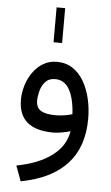

<svg xmlns="http://www.w3.org/2000/svg" viewBox="-60 -670 563 972"><g transform="rotate(5 222.0 -184.5)"><path d="M187.5 -454.1V-631.3H231V-454.1ZM396 -83.5Q396 201.7 83 261.7L54.2 184.1Q166.5 162.6 233.4 112.5Q300.3 62.5 312.5 -13.2Q293.9 -7.3 269.5 -2.9Q245.1 1.5 226.6 1.5Q48.3 1.5 48.3 -149.9Q48.3 -186 59.3 -222.4Q70.3 -258.8 91.6 -289.3Q112.8 -319.8 143.6 -338.4Q174.3 -356.9 213.4 -356.9Q259.8 -356.9 294.2 -334Q328.6 -311 351.1 -272Q373.5 -232.9 384.8 -184.1Q396 -135.3 396 -83.5ZM229 -86.9Q272 -86.9 314.5 -99.6Q309.6 -181.6 284.2 -225.3Q258.8 -269 212.4 -269Q180.2 -269 162.4 -249Q144.5 -229 137.5 -201.9Q130.4 -174.8 130.4 -152.8Q130.4 -117.2 154.8 -102.1Q179.2 -86.9 229 -86.9Z"/></g></svg>

Font: Vazirmatn RD UI FD
Style: Regular
Weight: 400
Designer: Saber Rastikerdar
Foundry: Saber Rastikerdar
Version: Version 33.003